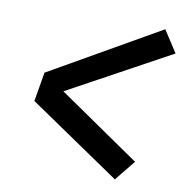

<svg xmlns="http://www.w3.org/2000/svg" viewBox="-73 -724 746 765"><g transform="rotate(10 300.0 -341.0)"><path d="M441 -29 71 -281 91 -399 535 -653 592 -565 178 -339 508 -112Z"/></g></svg>

Font: Iosevka Aile Oblique
Style: Bold
Weight: 700
Italic angle: -9°
Designer: Belleve Invis
Foundry: Belleve Invis
Version: Version 31.1.0; ttfautohint (v1.8.4)